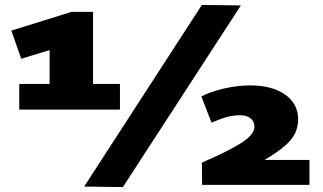

<svg xmlns="http://www.w3.org/2000/svg" viewBox="-20 -750 1310 778"><path d="M58 -306V-410H181V-547L66 -512L26 -626L270 -702H357V-410H466V-306ZM478 8 321 6 798 -730 956 -728ZM799 -1 798 -91Q913 -141 962 -173.5Q1011 -206 1011 -237Q1011 -257 996 -270Q981 -283 953 -283Q927 -283 902 -276.5Q877 -270 837 -253L796 -359Q833 -379 888.5 -391.5Q944 -404 993 -404Q1082 -404 1135 -367Q1188 -330 1188 -267Q1188 -237 1176.5 -211.5Q1165 -186 1135.5 -160Q1106 -134 1052 -102H1234V-1Z"/></svg>

Font: Georama Extended ExtraBold
Style: Regular
Weight: 800
Width: 7
Designer: Jean-Baptiste Levee
Foundry: Production Type
Version: Version 1.000